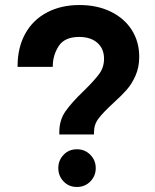

<svg xmlns="http://www.w3.org/2000/svg" viewBox="-20 -734 616 764"><path d="M216 -208Q216 -256 240.5 -291Q265 -326 313 -372Q355 -413 374.5 -439.5Q394 -466 394 -500Q394 -540 367.5 -563.5Q341 -587 295 -587Q237 -587 213.5 -550.5Q190 -514 190 -470V-468H50V-471Q50 -545 80.5 -600Q111 -655 167 -684.5Q223 -714 296 -714Q367 -714 421 -687.5Q475 -661 504.5 -614.5Q534 -568 534 -508Q534 -466 519 -432.5Q504 -399 483.5 -376Q463 -353 429 -322Q391 -287 372.5 -263Q354 -239 354 -208V-199H216ZM212 -65Q212 -96 233 -118Q254 -140 286 -140Q318 -140 339.5 -118Q361 -96 361 -65Q361 -34 339.5 -12Q318 10 286 10Q254 10 233 -12Q212 -34 212 -65Z"/></svg>

Font: Be Vietnam
Style: Bold
Weight: 700
Designer: Gabriel Lam
Foundry: TypeRant
Version: Version 4.000